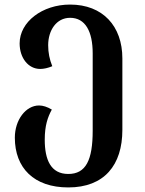

<svg xmlns="http://www.w3.org/2000/svg" viewBox="-20 -568 633 841"><path d="M279 253C437 253 516 155 516 1V-312C516 -454 430 -548 287 -548C165 -548 66 -472 66 -378C66 -314 104 -266 156 -266C172 -266 190 -270 209 -278C197 -308 191 -337 191 -370C191 -435 227 -490 287 -490C354 -490 386 -430 386 -334V4C386 134 356 194 279 194C202 194 176 131 176 44C176 -18 189 -55 207 -88C187 -100 168 -106 151 -106C93 -106 45 -43 45 35C45 168 129 253 279 253Z"/></svg>

Font: Noto Serif Georgian SemiBold
Style: Regular
Weight: 600
Designer: Monotype Design Team, Akaki Razmadze
Foundry: Google LLC
Version: Version 2.003